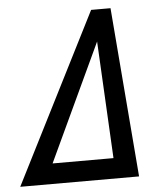

<svg xmlns="http://www.w3.org/2000/svg" viewBox="-99 -735 657 779"><g transform="rotate(-5 230.0 -345.0)"><path d="M-48 0 301 -690H380L436 0ZM91 -83H339L314 -560Z"/></g></svg>

Font: Radio Canada Condensed
Style: Italic
Weight: 400
Width: 3
Italic angle: -12°
Designer: Charles Daoud, Etienne Aubert Bonn, Alexandre Saumier Demers, Jacques Le Bailly
Foundry: Radio-Canada
Version: Version 2.104; ttfautohint (v1.8.4.7-5d5b);gftools[0.9.28.de